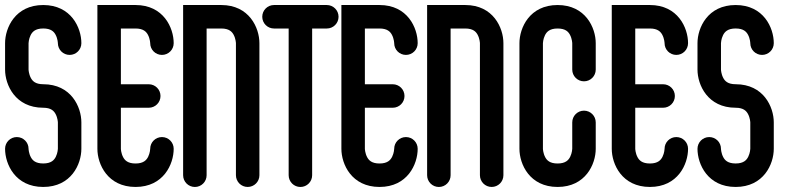

<svg xmlns="http://www.w3.org/2000/svg" viewBox="-20 -737 3134 757"><path d="M150.4 0.1C260.8 0.1 300.8 -89.8 300.8 -150.4V-254.5C300.8 -315 260.7 -404.9 150.4 -404.9C119.1 -404.9 107.9 -418 101.7 -429.5C93.2 -445.2 92.6 -462.7 92.6 -462.7V-566.8C92.6 -567 93.2 -583.2 100.7 -598.2C106.8 -610.5 118.1 -624.7 150.4 -624.7C181.7 -624.7 192.9 -611.6 199.1 -600.1C207.5 -584.6 208.2 -567.5 208.2 -566.4C208.5 -541 229.1 -520.5 254.5 -520.5C280.1 -520.5 300.8 -541.2 300.8 -566.8C300.8 -627.3 260.7 -717.2 150.4 -717.2C40.1 -717.2 0 -627.3 0 -566.8V-462.7C0 -402.2 40.1 -312.3 150.4 -312.2C181.7 -312.2 192.9 -299.1 199.1 -287.6C207.6 -271.9 208.2 -254.4 208.2 -254.4V-150.4C208.2 -150.2 207.6 -134 200.1 -119C194 -106.7 182.7 -92.5 150.4 -92.5C119.1 -92.5 107.9 -105.6 101.7 -117.1C93.2 -132.8 92.6 -150.3 92.6 -150.3C92.6 -175.9 71.9 -196.6 46.3 -196.6C20.7 -196.6 0 -175.9 0 -150.3C0 -89.8 40.1 0.1 150.4 0.1Z M618.5 -196.6C592.9 -196.6 572.2 -175.9 572.2 -150.3C572.2 -150.1 571.6 -134 564.1 -118.9C557.9 -106.6 546.7 -92.4 514.4 -92.4C483.1 -92.4 471.9 -105.6 465.7 -117C457.2 -132.7 456.6 -150.2 456.6 -150.2V-312.2H566.5C592.1 -312.2 612.8 -332.9 612.8 -358.5C612.8 -384.1 592.1 -404.8 566.5 -404.8H456.6V-624.6H514.4C545.7 -624.6 556.9 -611.4 563.1 -600C571.6 -584.3 572.2 -566.8 572.2 -566.8C572.2 -541.2 592.9 -520.5 618.5 -520.5C644.1 -520.5 664.8 -541.2 664.8 -566.8C664.8 -627.3 624.7 -717.2 514.4 -717.2H364V-150.3C364 -89.8 404.1 0.1 514.4 0.1C624.7 0.1 664.8 -89.8 664.8 -150.3C664.8 -175.9 644.1 -196.6 618.5 -196.6Z M956.5 0.1C982.1 0.1 1002.8 -20.6 1002.8 -46.2V-566.8C1002.8 -627.3 962.7 -717.2 852.4 -717.2H702V-46.2C702 -20.6 722.7 0.2 748.3 0.2C773.9 0.2 794.6 -20.5 794.6 -46.1V-624.6H852.4C883.7 -624.6 894.9 -611.5 901.1 -600C909.6 -584.3 910.2 -566.8 910.2 -566.8V-46.2C910.2 -20.6 930.9 0.1 956.5 0.1Z M1210.7 -624.6H1268.5C1294.1 -624.6 1314.8 -645.3 1314.8 -670.9C1314.8 -696.5 1294.1 -717.2 1268.5 -717.2H1060.3C1034.7 -717.2 1014 -696.4 1014 -670.9C1014 -645.4 1034.7 -624.6 1060.3 -624.6H1118.1V-46.1C1118.1 -20.5 1138.8 0.2 1164.4 0.2C1190 0.2 1210.7 -20.5 1210.7 -46.1Z M1580.5 -196.6C1554.9 -196.6 1534.2 -175.9 1534.2 -150.3C1534.2 -150.1 1533.6 -134 1526.1 -118.9C1519.9 -106.6 1508.7 -92.4 1476.4 -92.4C1445.1 -92.4 1433.9 -105.6 1427.7 -117C1419.2 -132.7 1418.6 -150.2 1418.6 -150.2V-312.2H1528.5C1554.1 -312.2 1574.8 -332.9 1574.8 -358.5C1574.8 -384.1 1554.1 -404.8 1528.5 -404.8H1418.6V-624.6H1476.4C1507.7 -624.6 1518.9 -611.4 1525.1 -600C1533.6 -584.3 1534.2 -566.8 1534.2 -566.8C1534.2 -541.2 1554.9 -520.5 1580.5 -520.5C1606.1 -520.5 1626.8 -541.2 1626.8 -566.8C1626.8 -627.3 1586.7 -717.2 1476.4 -717.2H1326V-150.3C1326 -89.8 1366.1 0.1 1476.4 0.1C1586.7 0.1 1626.8 -89.8 1626.8 -150.3C1626.8 -175.9 1606.1 -196.6 1580.5 -196.6Z M1918.5 0.1C1944.1 0.1 1964.8 -20.6 1964.8 -46.2V-566.8C1964.8 -627.3 1924.7 -717.2 1814.4 -717.2H1664V-46.2C1664 -20.6 1684.7 0.2 1710.3 0.2C1735.9 0.2 1756.6 -20.5 1756.6 -46.1V-624.6H1814.4C1845.7 -624.6 1856.9 -611.5 1863.1 -600C1871.6 -584.3 1872.2 -566.8 1872.2 -566.8V-46.2C1872.2 -20.6 1892.9 0.1 1918.5 0.1Z M2178.4 0.1C2288.7 0.1 2328.8 -89.8 2328.8 -150.3V-254.4C2328.8 -280 2308.1 -300.7 2282.5 -300.7C2256.9 -300.7 2236.2 -280 2236.2 -254.4V-150.3C2236.2 -150.1 2235.6 -133.9 2228.1 -118.9C2222 -106.6 2210.7 -92.4 2178.4 -92.4C2147.1 -92.4 2135.9 -105.5 2129.7 -117C2121.2 -132.7 2120.6 -150.2 2120.6 -150.2V-566.7C2120.6 -566.9 2121.2 -583.1 2128.7 -598.1C2134.8 -610.4 2146.1 -624.6 2178.4 -624.6C2209.7 -624.6 2220.9 -611.5 2227.1 -600C2235.6 -584.3 2236.2 -566.8 2236.2 -566.8V-462.7C2236.2 -437.1 2256.9 -416.4 2282.5 -416.4C2308.1 -416.4 2328.8 -437.1 2328.8 -462.7V-566.8C2328.8 -627.3 2288.7 -717.2 2178.4 -717.2C2068.1 -717.2 2028 -627.3 2028 -566.8V-150.3C2028 -89.8 2068.1 0.1 2178.4 0.1Z M2646.5 -196.6C2620.9 -196.6 2600.2 -175.9 2600.2 -150.3C2600.2 -150.1 2599.6 -134 2592.1 -118.9C2585.9 -106.6 2574.7 -92.4 2542.4 -92.4C2511.1 -92.4 2499.9 -105.6 2493.7 -117C2485.2 -132.7 2484.6 -150.2 2484.6 -150.2V-312.2H2594.5C2620.1 -312.2 2640.8 -332.9 2640.8 -358.5C2640.8 -384.1 2620.1 -404.8 2594.5 -404.8H2484.6V-624.6H2542.4C2573.7 -624.6 2584.9 -611.4 2591.1 -600C2599.6 -584.3 2600.2 -566.8 2600.2 -566.8C2600.2 -541.2 2620.9 -520.5 2646.5 -520.5C2672.1 -520.5 2692.8 -541.2 2692.8 -566.8C2692.8 -627.3 2652.7 -717.2 2542.4 -717.2H2392V-150.3C2392 -89.8 2432.1 0.1 2542.4 0.1C2652.7 0.1 2692.8 -89.8 2692.8 -150.3C2692.8 -175.9 2672.1 -196.6 2646.5 -196.6Z M2880.4 0.1C2990.8 0.1 3030.8 -89.8 3030.8 -150.4V-254.5C3030.8 -315 2990.7 -404.9 2880.4 -404.9C2849.1 -404.9 2837.9 -418 2831.7 -429.5C2823.2 -445.2 2822.6 -462.7 2822.6 -462.7V-566.8C2822.6 -567 2823.2 -583.2 2830.7 -598.2C2836.8 -610.5 2848.1 -624.7 2880.4 -624.7C2911.7 -624.7 2922.9 -611.6 2929.1 -600.1C2937.5 -584.6 2938.2 -567.5 2938.2 -566.4C2938.5 -541 2959.1 -520.5 2984.5 -520.5C3010.1 -520.5 3030.8 -541.2 3030.8 -566.8C3030.8 -627.3 2990.7 -717.2 2880.4 -717.2C2770.1 -717.2 2730 -627.3 2730 -566.8V-462.7C2730 -402.2 2770.1 -312.3 2880.4 -312.2C2911.7 -312.2 2922.9 -299.1 2929.1 -287.6C2937.6 -271.9 2938.2 -254.4 2938.2 -254.4V-150.4C2938.2 -150.2 2937.6 -134 2930.1 -119C2924 -106.7 2912.7 -92.5 2880.4 -92.5C2849.1 -92.5 2837.9 -105.6 2831.7 -117.1C2823.2 -132.8 2822.6 -150.3 2822.6 -150.3C2822.6 -175.9 2801.9 -196.6 2776.3 -196.6C2750.7 -196.6 2730 -175.9 2730 -150.3C2730 -89.8 2770.1 0.1 2880.4 0.1Z"/></svg>

Font: Cactron
Style: Regular
Weight: 400
Version: Version 1.0